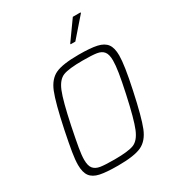

<svg xmlns="http://www.w3.org/2000/svg" viewBox="-215 -1036 1061 1167"><g transform="rotate(-30 315.0 -452.5)"><path d="M57 -117Q57 -152 65.5 -204Q74 -256 92 -344Q128 -515 155 -582Q182 -649 232 -672.5Q282 -696 396 -696Q478 -696 522.5 -686Q567 -676 587 -649Q607 -622 607 -569Q607 -502 573 -344Q537 -175 510 -107.5Q483 -40 432 -16Q381 8 268 8Q185 8 141 -1.5Q97 -11 77 -38Q57 -65 57 -117ZM525 -344Q543 -427 551 -478Q559 -529 559 -561Q559 -604 543.5 -623.5Q528 -643 496 -648Q464 -653 398 -653Q301 -653 261.5 -637.5Q222 -622 197.5 -562Q173 -502 140 -344Q122 -256 113.5 -206.5Q105 -157 105 -126Q105 -83 121 -64Q137 -45 168.5 -40Q200 -35 267 -35Q363 -35 402 -50.5Q441 -66 466 -126.5Q491 -187 525 -344ZM385 -775V-780L480 -913H534V-908L418 -775Z"/></g></svg>

Font: Saira Semi Condensed ExtraLight
Style: Italic
Weight: 200
Width: 4
Italic angle: -12°
Designer: Hector Gatti with collaboration of the Omnibus-Type team
Foundry: Omnibus-Type
Version: Version 1.001; ttfautohint (v1.8)